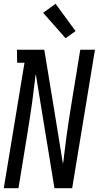

<svg xmlns="http://www.w3.org/2000/svg" viewBox="-20 -999 524 1019"><path d="M0 0 110 -666H71L70 -735H215L265 -432L314 -130Q316 -139 317.5 -148Q319 -157 319 -165L333 -276Q339 -317 345 -358.5Q351 -400 358 -441L406 -735H484L363 0H269L170 -605Q168 -596 166.5 -587Q165 -578 165 -570L151 -459Q145 -418 139 -376.5Q133 -335 126 -294L78 0ZM328 -796 209 -931 275 -979 381 -834Z"/></svg>

Font: Iosevka QP
Style: Italic
Weight: 400
Italic angle: -9°
Designer: Belleve Invis
Foundry: Belleve Invis
Version: Version 20.0.0; ttfautohint (v1.8.4)